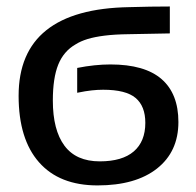

<svg xmlns="http://www.w3.org/2000/svg" viewBox="-20 -559 602 589"><path d="M527.3 -184.6Q527.3 -93.8 461.7 -42Q396 9.8 279.3 9.8Q162.1 9.8 99.6 -61.3Q37.1 -132.3 37.1 -265.1Q37.1 -398.4 122.1 -466.3Q207 -534.2 376.5 -537.1Q409.7 -538.1 441.2 -538.6Q472.7 -539.1 501 -539.1V-456.5L374.5 -454.1Q332 -453.6 301 -449.7Q270 -445.8 248.5 -439.2Q227.1 -432.6 211.9 -422.9Q175.3 -401.9 158.7 -360.8Q142.1 -319.8 142.1 -250.5Q142.1 -160.2 177.7 -112.1Q213.4 -64 286.1 -64Q355 -64 390.4 -94.5Q425.8 -125 425.8 -182.1Q425.8 -233.4 396 -258.5Q366.2 -283.7 296.4 -283.7Q279.3 -283.7 261.2 -281.7Q243.2 -279.8 216.8 -274.4V-350.6Q271 -361.3 318.8 -361.3Q423.8 -361.3 475.6 -316.4Q527.3 -271.5 527.3 -184.6Z"/></svg>

Font: Arimo Medium
Style: Regular
Weight: 500
Designer: Steve Matteson
Foundry: Monotype Imaging Inc.
Version: Version 1.33